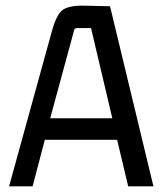

<svg xmlns="http://www.w3.org/2000/svg" viewBox="-20 -657 571 677"><path d="M521 0H432L393 -164H138L95 0H12L161 -540Q177 -601 198 -619.5Q219 -638 276 -637L368 -635ZM241 -549 157 -240H376L301 -558H251Q242 -558 241 -549Z"/></svg>

Font: Gemunu Libre Medium
Style: Regular
Weight: 500
Designer: Puspanada Ekanayake, Sola Matas, Pathum Egodawatta, Kosala Senevirathne
Foundry: mooniak
Version: Version 1.100